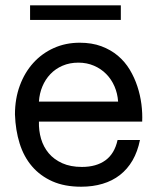

<svg xmlns="http://www.w3.org/2000/svg" viewBox="-20 -689 577 720"><path d="M504.9 -164.1Q496.1 -120.6 477.1 -87.6Q458 -54.7 429.7 -32.7Q401.4 -10.7 364.7 0.2Q328.1 11.2 284.2 11.2Q222.2 11.2 176.5 -9Q130.9 -29.3 100.1 -65.2Q69.3 -101.1 53.7 -150.9Q38.1 -200.7 36.1 -259.8Q36.1 -318.4 54.2 -367.7Q72.3 -417 104.7 -452.9Q137.2 -488.8 181.6 -508.8Q226.1 -528.8 278.8 -528.8Q324.7 -528.8 360.1 -515.6Q395.5 -502.4 422.1 -480Q448.7 -457.5 466.6 -427.7Q484.4 -397.9 495.1 -365.2Q505.9 -332.5 510.3 -298.3Q514.6 -264.2 513.2 -232.9H126Q125 -199.2 134 -168.5Q143.1 -137.7 162.8 -114.3Q182.6 -90.8 213.6 -76.9Q244.6 -63 287.1 -63Q341.3 -63 375.5 -87.9Q409.7 -112.8 420.9 -164.1ZM422.9 -308.1Q420.9 -338.4 409.4 -365Q397.9 -391.6 378.4 -411.4Q358.9 -431.2 332.3 -442.6Q305.7 -454.1 273.9 -454.1Q241.2 -454.1 214.6 -442.6Q188 -431.2 168.9 -411.1Q149.9 -391.1 138.9 -364.7Q127.9 -338.4 126 -308.1ZM433.1 -668.9V-614.3H92.8V-668.9Z"/></svg>

Font: XB Khoramshahr
Style: Regular
Weight: 400
Designer: Behnam
Foundry: Irmug
Version: Version 8.005 2009